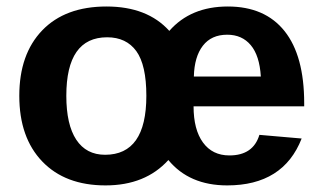

<svg xmlns="http://www.w3.org/2000/svg" viewBox="-20 -558 984 588"><path d="M675.8 9.8Q559.6 9.8 495.6 -67.9Q425.3 9.8 303.2 9.8Q179.7 9.8 109.4 -63.5Q39.1 -136.7 39.1 -264.6Q39.1 -392.1 109.4 -465.1Q179.7 -538.1 306.2 -538.1Q431.2 -538.1 498.5 -463.4Q564 -538.1 677.7 -538.1Q791.5 -538.1 851.6 -462.6Q911.6 -387.2 911.6 -241.7V-232.4H572.8Q572.8 -161.1 601.6 -121.6Q630.4 -82 682.6 -82Q755.4 -82 774.4 -145L903.8 -133.8Q847.7 9.8 675.8 9.8ZM428.2 -264.6Q428.2 -358.9 397.5 -401.4Q366.7 -443.8 308.1 -443.8Q183.1 -443.8 183.1 -264.6Q183.1 -176.3 213.6 -130.1Q244.1 -84 301.8 -84Q428.2 -84 428.2 -264.6ZM675.8 -451.7Q627.4 -451.7 601.3 -418Q575.2 -384.3 573.7 -323.7H778.8Q774.9 -387.7 748 -419.7Q721.2 -451.7 675.8 -451.7Z"/></svg>

Font: Liberation Sans
Style: Bold
Weight: 700
Designer: Steve Matteson
Foundry: Ascender Corporation
Version: Version 2.1.5